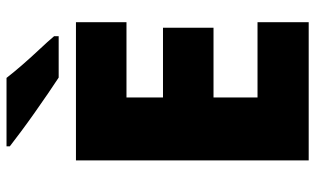

<svg xmlns="http://www.w3.org/2000/svg" viewBox="-209 -758 967 589"><g transform="rotate(-90 274.5 -463.5)"><path d="M501 0H77V-714H501V-559H270V-447H484V-292H270V-157H501ZM330 -927Q347 -905 370.5 -878Q394 -851 418 -825.5Q442 -800 458 -781V-767H331Q311 -780 282.5 -799.5Q254 -819 223.5 -840.5Q193 -862 165.5 -882.5Q138 -903 120 -917V-927Z"/></g></svg>

Font: Noto Kufi Arabic Black
Style: Regular
Weight: 900
Designer: Monotype Design Team, David Williams, Khaled Hosny
Foundry: Google LLC
Version: Version 2.109; ttfautohint (v1.8.4.7-5d5b)